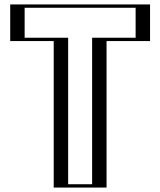

<svg xmlns="http://www.w3.org/2000/svg" viewBox="-20 -845 722 865"><path d="M51 -660V-825H631V-660H435V0H247V-660ZM66 -675V-810H616V-675H420V-15H262V-675ZM66 -675H262V-15H420V-675H616V-810H66ZM51 -660H247V0H435V-660H631V-825H51ZM91 -675V-810H591V-675H395V-15H287V-675ZM26 -660H222V0H460V-660H656V-825H26Z"/></svg>

Font: Hussar Outliner
Style: Regular
Weight: 700
Foundry: Cannot Into Space Fonts
Version: Version 0.92